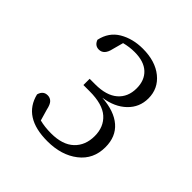

<svg xmlns="http://www.w3.org/2000/svg" viewBox="-125 -935 609 609"><g transform="rotate(45 179.5 -631.0)"><path d="M172 -420Q64 -420 44 -502Q50 -524 70 -524Q81 -524 88.5 -516.5Q96 -509 100 -490L111 -452Q134 -446 163 -446Q214 -446 240.5 -471Q267 -496 267 -538Q267 -579 240 -603Q213 -627 155 -627H127V-655H152Q202 -655 228 -677.5Q254 -700 254 -739Q254 -775 232 -795.5Q210 -816 168 -816Q145 -816 122 -810L112 -773Q105 -741 82 -741Q64 -741 57 -760Q66 -802 100 -822Q134 -842 179 -842Q235 -842 269 -814.5Q303 -787 303 -743Q303 -703 274.5 -675.5Q246 -648 198 -641Q255 -637 285.5 -610.5Q316 -584 316 -537Q316 -483 275.5 -451.5Q235 -420 172 -420Z"/></g></svg>

Font: Source Serif 4 SmText Light
Style: Regular
Weight: 300
Designer: Frank Grießhammer
Foundry: Adobe
Version: Version 4.005;hotconv 1.1.0;makeotfexe 2.6.0